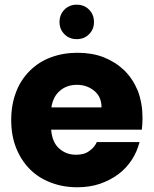

<svg xmlns="http://www.w3.org/2000/svg" viewBox="-20 -791 656 819"><path d="M236.8 -404.8Q206.5 -380.4 199.2 -333H413.1Q413.1 -378.4 381.8 -403.8Q350.6 -429.2 308.1 -429.2Q265.6 -429.2 236.8 -404.8ZM48.8 -398.9Q67.9 -449.7 106.9 -488.8Q145 -526.9 195.8 -545.9Q249 -565.9 310.1 -565.9Q372.6 -565.9 421.9 -546.9Q471.7 -527.3 509.8 -491.2Q545.9 -456.1 567.9 -403.8Q587.9 -350.6 587.9 -288.1Q587.9 -263.7 585 -237.8H198.2Q202.6 -183.1 232.9 -157.2Q262.2 -130.9 304.2 -130.9Q340.3 -130.9 360.8 -147Q382.8 -162.1 393.1 -185.1H575.2Q564.5 -143.1 542 -108.9Q518.1 -72.8 484.9 -47.9Q449.7 -22 405.8 -6.8Q362.3 7.8 310.1 7.8Q248.5 7.8 196.8 -12.2Q145 -31.7 107.9 -68.8Q69.8 -106.9 48.8 -160.2Q27.8 -212.4 27.8 -278.8Q27.8 -345.2 48.8 -398.9ZM233.9 -696.8Q233.9 -729 254.9 -750Q275.9 -771 307.1 -771Q338.9 -771 359.9 -750Q380.9 -729 380.9 -696.8Q380.9 -666 359.9 -645Q338.9 -624 307.1 -624Q275.9 -624 254.9 -645Q233.9 -666 233.9 -696.8Z"/></svg>

Font: PoppinsZ
Style: Bold
Weight: 700
Designer: Ninad Kale (Devanagari), Jonny Pinhorn (Latin)
Foundry: Indian Type Foundry
Version: Version 3.002;FEAKit 1.0